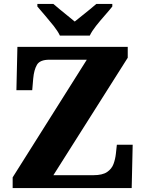

<svg xmlns="http://www.w3.org/2000/svg" viewBox="-20 -951 736 971"><path d="M44 0V-54L419 -649H230Q182 -649 167 -623.5Q152 -598 148 -554L143 -495H63L68 -714H626V-659L250 -65H452Q498 -65 521.5 -81Q545 -97 554 -121.5Q563 -146 566 -173L571 -219H651L646 0ZM283 -771Q272 -794 251 -820.5Q230 -847 207.5 -873Q185 -899 169 -918V-931H250Q262 -920 282 -904Q302 -888 322.5 -871Q343 -854 358 -842Q373 -854 394 -871Q415 -888 435 -904Q455 -920 467 -931H548V-918Q533 -899 510 -873Q487 -847 466 -820.5Q445 -794 434 -771Z"/></svg>

Font: Noto Serif Lao ExtraBold
Style: Regular
Weight: 800
Designer: Monotype Design Team
Foundry: Monotype Imaging Inc.
Version: Version 2.003; ttfautohint (v1.8.4.7-5d5b)